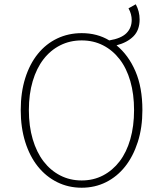

<svg xmlns="http://www.w3.org/2000/svg" viewBox="-20 -865 754 898"><path d="M615 -845 581 -826Q589 -812 592.5 -798Q596 -784 596 -772Q596 -734 571 -709.5Q546 -685 491 -676Q435 -710 362 -710Q300 -710 247.5 -685Q195 -660 157 -613Q119 -566 98 -499.5Q77 -433 77 -350Q77 -268 98 -201Q119 -134 157 -86.5Q195 -39 247.5 -13Q300 13 362 13Q424 13 476 -13Q528 -39 565.5 -86.5Q603 -134 624.5 -201Q646 -268 646 -350Q646 -456 613.5 -531.5Q581 -607 525 -653Q575 -666 604 -695Q633 -724 633 -774Q633 -812 615 -845ZM362 -21Q307 -21 261.5 -44.5Q216 -68 183.5 -110.5Q151 -153 133 -214Q115 -275 115 -350Q115 -425 133 -485.5Q151 -546 183.5 -588Q216 -630 261.5 -653Q307 -676 362 -676Q417 -676 462 -653Q507 -630 539.5 -588Q572 -546 589.5 -485.5Q607 -425 607 -350Q607 -275 589.5 -214Q572 -153 539.5 -110.5Q507 -68 462 -44.5Q417 -21 362 -21Z"/></svg>

Font: Spoqa Han Sans Neo Thin
Style: Regular
Weight: 100
Designer: [Spoqa Han Sans Neo] Dong-huui Kim  Younghwa Kang  Yujin Lee  [Noto Sans] Ryoko NISHIZUKA  (kana & ideographs); Paul D. 
Foundry: Spoqa (http://www.spoqa-han-sans.com)
Version: Version 1.100;hotconv 1.0.109;makeotfexe 2.5.65596